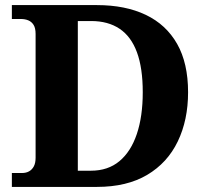

<svg xmlns="http://www.w3.org/2000/svg" viewBox="-20 -734 813 754"><path d="M26.6 0V-54.6H66.8Q82.4 -54.6 94.1 -61.1Q105.8 -67.6 112.8 -80.6Q119.8 -93.6 119.8 -115V-600.6Q119.8 -623.6 112 -636.1Q104.2 -648.6 91.3 -654Q78.4 -659.4 62 -659.4H26.6V-714H360.6Q472.2 -714 552.4 -675.7Q632.6 -637.4 675.6 -561.6Q718.6 -485.8 718.6 -371.8Q718.6 -262.8 678.1 -178.6Q637.6 -94.4 557.9 -47.2Q478.2 0 360.6 0ZM337 -63.6Q404 -63.6 449 -101.1Q494 -138.6 517.3 -207.7Q540.6 -276.8 540.6 -371.8Q540.6 -466.8 517.8 -528.7Q495 -590.6 449.7 -621Q404.4 -651.4 338 -651.4H285.6V-63.6Z"/></svg>

Font: Noto Serif Hentaigana ExtraLight
Style: Regular
Weight: 200
Designer: Kazuhiro Yamada
Foundry: nipponia
Version: Version 1.000